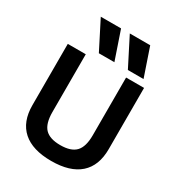

<svg xmlns="http://www.w3.org/2000/svg" viewBox="-231 -1143 1194 1295"><g transform="rotate(30 366.0 -495.0)"><path d="M69 -253V-730H209V-280Q209 -191 246 -152Q283 -113 366 -113Q449 -113 486 -152Q523 -191 523 -280V-730H663V-253Q663 -124 587.5 -57Q512 10 366 10Q220 10 144.5 -57Q69 -124 69 -253ZM170 -1000H328L403 -780H282ZM555 -1000 630 -780H508L396 -1000Z"/></g></svg>

Font: Enso
Style: Bold
Weight: 700
Designer: Coji Morishita
Foundry: UNDERFOREST DESIGN
Version: Version 1.000